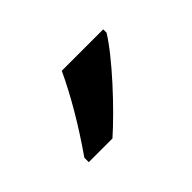

<svg xmlns="http://www.w3.org/2000/svg" viewBox="-44 -869 367 367"><g transform="rotate(-45 139.5 -686.0)"><path d="M239 -757V-766H127C106 -721 77 -671 40 -618V-606H104C147 -644 214 -716 239 -757Z"/></g></svg>

Font: Noto Sans Myanmar UI ExtraCondensed Medium
Style: Regular
Weight: 500
Width: 2
Designer: Monotype Design Team
Foundry: Monotype Imaging Inc.
Version: Version 2.103